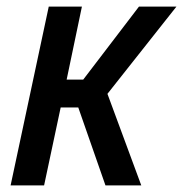

<svg xmlns="http://www.w3.org/2000/svg" viewBox="-20 -559 552 579"><path d="M12 0 127 -539H227L181 -319H231L399 -539H512L304 -276L406 0H298L216 -235H163L113 0Z"/></svg>

Font: Noto Sans SemiCondensed Medium
Style: Italic
Weight: 500
Width: 4
Italic angle: -12°
Designer: Monotype Design Team
Foundry: Monotype Imaging Inc.
Version: Version 2.013; ttfautohint (v1.8.4.7-5d5b)